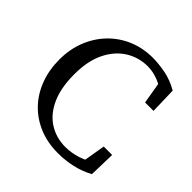

<svg xmlns="http://www.w3.org/2000/svg" viewBox="-183 -834 998 998"><g transform="rotate(45 315.5 -335.0)"><path d="M386 15Q310 15 248 -10.5Q186 -36 141 -82.5Q96 -129 71.5 -193.5Q47 -258 47 -335Q47 -411 72.5 -475Q98 -539 143.5 -586Q189 -633 250.5 -659Q312 -685 385 -685Q426 -685 477 -675.5Q528 -666 578 -637L582 -492H520L495 -640L557 -626V-566Q515 -605 474.5 -620Q434 -635 398 -635Q331 -635 276 -600.5Q221 -566 188.5 -499.5Q156 -433 156 -335Q156 -237 186 -170Q216 -103 269.5 -69Q323 -35 391 -35Q434 -35 479.5 -49.5Q525 -64 567 -99V-44L505 -30L530 -178H592L588 -33Q542 -8 490.5 3.5Q439 15 386 15Z"/></g></svg>

Font: Source Serif 4 Variable
Style: Regular
Weight: 400
Designer: Frank Grießhammer
Foundry: Adobe
Version: Version 4.005;hotconv 1.1.0;makeotfexe 2.6.0